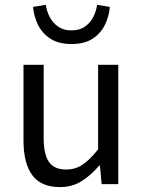

<svg xmlns="http://www.w3.org/2000/svg" viewBox="-20 -750 584 782"><path d="M224 12Q147.3 12 111.5 -36.5Q75.7 -85 75.7 -178V-486H157.9V-188.7Q157.9 -120.8 179.5 -90.2Q201.2 -59.5 249.3 -59.5Q286.4 -59.5 315.7 -79Q345 -98.5 379.6 -141.5V-486H461.7V0H394L387 -75.9H384.3Q350.8 -36.3 312.4 -12.2Q274 12 224 12ZM271 -570.7Q218.1 -570.7 184.3 -593.1Q150.6 -615.5 134.1 -650.3Q117.6 -685 114.7 -721.9L166.5 -730.3Q170.1 -704.6 182.5 -680.7Q194.8 -656.8 216.8 -641.5Q238.8 -626.2 271 -626.2Q303.9 -626.2 325.8 -641.5Q347.6 -656.8 359.8 -680.7Q372 -704.6 375.6 -730.3L427.3 -721.9Q424.4 -685 408 -650.3Q391.5 -615.5 358.2 -593.1Q325 -570.7 271 -570.7Z"/></svg>

Font: Source Sans Variable
Style: Regular
Weight: 200
Designer: Paul D. Hunt
Foundry: Adobe Systems Incorporated
Version: Version 3.006;hotconv 1.0.111;makeotfexe 2.5.65597